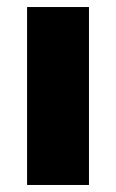

<svg xmlns="http://www.w3.org/2000/svg" viewBox="-20 -526 329 546"><path d="M57 0V-506H233V0Z"/></svg>

Font: Nunito Sans 7pt Condensed Black
Style: Regular
Weight: 900
Width: 3
Designer: Vernon Adams
Foundry: Vernon Adams
Version: Version 3.101;gftools[0.9.27]